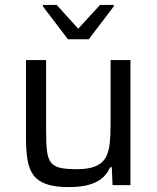

<svg xmlns="http://www.w3.org/2000/svg" viewBox="-20 -755 639 783"><path d="M260 8Q204 8 169.5 -4Q135 -16 117 -40Q99 -64 92.5 -101.5Q86 -139 86 -191V-510H168V-219Q168 -168 172 -137Q176 -106 189.5 -90.5Q203 -75 228 -70Q253 -65 293 -65Q343 -65 371 -77.5Q399 -90 411.5 -113.5Q424 -137 427.5 -170.5Q431 -204 431 -247V-510H512V0H439L436 -73H429Q419 -49 399.5 -31Q380 -13 346 -2.5Q312 8 260 8ZM257 -595 155 -729V-735H211L299 -638L388 -735H444V-729L342 -595Z"/></svg>

Font: Saira Thin
Style: Regular
Weight: 400
Version: Version 1.101